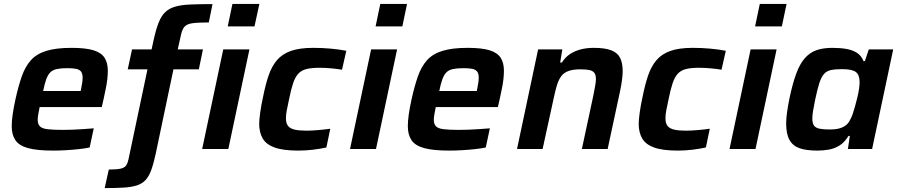

<svg xmlns="http://www.w3.org/2000/svg" viewBox="-20 -763 4602 983"><path d="M252 8Q171 8 124.5 -4.5Q78 -17 59 -45Q40 -73 40 -117Q40 -144 45 -178.5Q50 -213 59 -254Q74 -322 91.5 -372Q109 -422 138 -454.5Q167 -487 217 -502.5Q267 -518 346 -518Q419 -518 459 -505.5Q499 -493 515.5 -467Q532 -441 532 -401Q532 -382 529.5 -358.5Q527 -335 521.5 -309Q516 -283 510 -254L501 -215H183Q179 -195 176 -178.5Q173 -162 173 -150Q173 -128 184 -116.5Q195 -105 223 -101.5Q251 -98 302 -98Q324 -98 351 -99Q378 -100 406.5 -102Q435 -104 460 -106L439 -8Q416 -3 384 0.5Q352 4 317.5 6Q283 8 252 8ZM201 -297H393L395 -307Q399 -326 401 -340Q403 -354 403 -365Q403 -386 395 -396.5Q387 -407 370 -410.5Q353 -414 325 -414Q292 -414 271 -409.5Q250 -405 237.5 -392.5Q225 -380 216.5 -356.5Q208 -333 201 -297Z M516 200 537 105Q580 105 599.5 100Q619 95 626.5 83Q634 71 638 52L735 -408H634L656 -510H756L767 -560Q779 -614 792.5 -648Q806 -682 826 -701Q846 -720 877 -729Q908 -738 954.5 -740Q1001 -742 1068 -742L1049 -648Q993 -648 964.5 -644Q936 -640 924 -625.5Q912 -611 906 -582L890 -510H1019L998 -408H868L777 25Q766 76 754 108.5Q742 141 724.5 159.5Q707 178 680 186.5Q653 195 613 197.5Q573 200 516 200ZM1146 -628 1170 -743H1308L1283 -628ZM1015 0 1123 -510H1257L1149 0Z M1508 8Q1430 8 1386.5 -7.5Q1343 -23 1325 -54Q1307 -85 1307 -129Q1307 -148 1312 -185.5Q1317 -223 1327 -268Q1339 -329 1355 -376Q1371 -423 1397.5 -454.5Q1424 -486 1468.5 -502Q1513 -518 1584 -518Q1629 -518 1673.5 -514Q1718 -510 1753 -503L1731 -406Q1710 -410 1677.5 -413Q1645 -416 1616 -416Q1575 -416 1549 -409.5Q1523 -403 1507 -385.5Q1491 -368 1480.5 -336.5Q1470 -305 1460 -255Q1453 -223 1448.5 -199.5Q1444 -176 1444 -158Q1444 -132 1454.5 -118.5Q1465 -105 1488 -99.5Q1511 -94 1549 -94Q1575 -94 1609.5 -97Q1644 -100 1671 -104L1651 -8Q1620 -1 1582 3.5Q1544 8 1508 8Z M1903 -628 1927 -743H2064L2040 -628ZM1772 0 1880 -510H2013L1905 0Z M2280 8Q2199 8 2152.5 -4.5Q2106 -17 2087 -45Q2068 -73 2068 -117Q2068 -144 2073 -178.5Q2078 -213 2087 -254Q2102 -322 2119.5 -372Q2137 -422 2166 -454.5Q2195 -487 2245 -502.5Q2295 -518 2374 -518Q2447 -518 2487 -505.5Q2527 -493 2543.5 -467Q2560 -441 2560 -401Q2560 -382 2557.5 -358.5Q2555 -335 2549.5 -309Q2544 -283 2538 -254L2529 -215H2211Q2207 -195 2204 -178.5Q2201 -162 2201 -150Q2201 -128 2212 -116.5Q2223 -105 2251 -101.5Q2279 -98 2330 -98Q2352 -98 2379 -99Q2406 -100 2434.5 -102Q2463 -104 2488 -106L2467 -8Q2444 -3 2412 0.5Q2380 4 2345.5 6Q2311 8 2280 8ZM2229 -297H2421L2423 -307Q2427 -326 2429 -340Q2431 -354 2431 -365Q2431 -386 2423 -396.5Q2415 -407 2398 -410.5Q2381 -414 2353 -414Q2320 -414 2299 -409.5Q2278 -405 2265.5 -392.5Q2253 -380 2244.5 -356.5Q2236 -333 2229 -297Z M2627 0 2735 -510H2859L2848 -443H2857Q2873 -469 2896.5 -485Q2920 -501 2951 -509.5Q2982 -518 3020 -518Q3078 -518 3110.5 -505Q3143 -492 3155.5 -465.5Q3168 -439 3168 -398Q3168 -380 3164.5 -353.5Q3161 -327 3155 -298L3091 0H2959L3018 -275Q3023 -301 3027 -323Q3031 -345 3031 -358Q3031 -380 3022.5 -390.5Q3014 -401 2997 -404.5Q2980 -408 2951 -408Q2914 -408 2890.5 -399.5Q2867 -391 2853.5 -373Q2840 -355 2831.5 -327Q2823 -299 2815 -261L2758 0Z M3451 8Q3373 8 3329.5 -7.5Q3286 -23 3268 -54Q3250 -85 3250 -129Q3250 -148 3255 -185.5Q3260 -223 3270 -268Q3282 -329 3298 -376Q3314 -423 3340.5 -454.5Q3367 -486 3411.5 -502Q3456 -518 3527 -518Q3572 -518 3616.5 -514Q3661 -510 3696 -503L3674 -406Q3653 -410 3620.5 -413Q3588 -416 3559 -416Q3518 -416 3492 -409.5Q3466 -403 3450 -385.5Q3434 -368 3423.5 -336.5Q3413 -305 3403 -255Q3396 -223 3391.5 -199.5Q3387 -176 3387 -158Q3387 -132 3397.5 -118.5Q3408 -105 3431 -99.5Q3454 -94 3492 -94Q3518 -94 3552.5 -97Q3587 -100 3614 -104L3594 -8Q3563 -1 3525 3.5Q3487 8 3451 8Z M3846 -628 3870 -743H4007L3983 -628ZM3715 0 3823 -510H3956L3848 0Z M4165 8Q4109 8 4074 -4Q4039 -16 4022 -46.5Q4005 -77 4005 -131Q4005 -156 4009.5 -188Q4014 -220 4022 -260Q4038 -336 4056.5 -386Q4075 -436 4100.5 -465Q4126 -494 4160 -506Q4194 -518 4242 -518Q4281 -518 4313 -512.5Q4345 -507 4367.5 -492.5Q4390 -478 4401 -450H4408L4428 -510H4553L4445 0H4321L4331 -67H4324Q4304 -34 4278 -18Q4252 -2 4223 3Q4194 8 4165 8ZM4229 -100Q4257 -100 4277 -105.5Q4297 -111 4310.5 -121.5Q4324 -132 4332 -149Q4339 -160 4345.5 -179Q4352 -198 4358 -220Q4364 -242 4369.5 -264.5Q4375 -287 4378 -307.5Q4381 -328 4381 -343Q4381 -380 4361.5 -394.5Q4342 -409 4292 -409Q4257 -409 4235 -404.5Q4213 -400 4199 -384.5Q4185 -369 4175 -338Q4165 -307 4154 -255Q4147 -222 4143 -197.5Q4139 -173 4139 -156Q4139 -132 4147.5 -120Q4156 -108 4176.5 -104Q4197 -100 4229 -100Z"/></svg>

Font: Saira Thin SemiBold
Style: Italic
Weight: 600
Italic angle: -12°
Version: Version 1.101